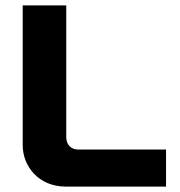

<svg xmlns="http://www.w3.org/2000/svg" viewBox="-20 -690 665 710"><path d="M64 -670V-153C64 -75 123 0 223 0H594V-137H270C242 -137 225 -155 225 -184V-670Z"/></svg>

Font: LT Wave Text Black
Style: Regular
Weight: 900
Designer: Daniel Lyons
Version: Version 2.5 (Glyphs App)